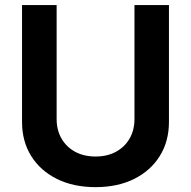

<svg xmlns="http://www.w3.org/2000/svg" viewBox="-20 -748 774 778"><path d="M367.2 10.3Q277.8 10.3 210.7 -22.9Q143.6 -56.2 106.4 -115.7Q69.3 -175.3 69.3 -253.9V-727.5H209.5V-265.6Q209.5 -221.2 229 -187Q248.5 -152.8 283.9 -133.3Q319.3 -113.8 367.2 -113.8Q415 -113.8 450.4 -133.3Q485.8 -152.8 505.4 -187Q524.9 -221.2 524.9 -265.6V-727.5H664.6V-253.9Q664.6 -175.3 627.4 -115.7Q590.3 -56.2 523.4 -22.9Q456.5 10.3 367.2 10.3Z"/></svg>

Font: Inter
Style: 650
Weight: 650
Designer: Rasmus Andersson
Foundry: rsms
Version: Version 4.001;git-66647c0bb